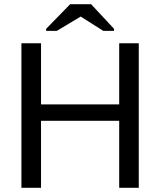

<svg xmlns="http://www.w3.org/2000/svg" viewBox="-20 -894 762 914"><path d="M175.3 -318.8V0H82V-688H175.3V-397H547.4V-688H640.6V0H547.4V-318.8ZM199.7 -747.1V-756.8L314 -874H413.6L522.9 -756.8V-747.1H471.7L364.7 -814.9H363.8L250.5 -747.1Z"/></svg>

Font: Arimo Nerd Font
Style: Regular
Weight: 400
Designer: Steve Matteson
Foundry: Monotype Imaging Inc.
Version: Version 1.33;Nerd Fonts 3.2.1